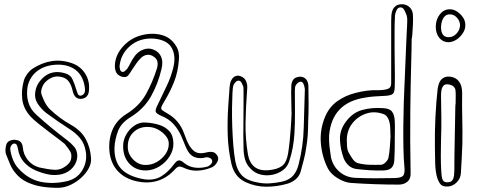

<svg xmlns="http://www.w3.org/2000/svg" viewBox="-20 -773 2263 909"><path d="M49 41Q35 23 26 0.5Q17 -22 8 -44Q5 -52 6 -66Q7 -80 10 -89Q15 -103 29.5 -108Q44 -113 58 -110Q85 -106 88 -75Q91 -41 112 -15Q133 11 167 20Q187 24 203.5 27Q220 30 242 31Q267 31 289.5 15Q312 -1 316 -18Q321 -40 313.5 -54Q306 -68 286 -92Q282 -96 262 -111Q242 -126 215.5 -146Q189 -166 164 -186Q139 -206 125 -221Q91 -258 85.5 -302Q80 -346 93 -392Q98 -408 109 -423Q120 -438 133 -447Q177 -476 224 -483.5Q271 -491 320 -474Q361 -460 383.5 -424Q406 -388 401 -344Q400 -328 391.5 -317.5Q383 -307 365 -305Q349 -304 339.5 -312.5Q330 -321 326 -336Q325 -340 324 -343Q323 -346 322 -350Q317 -371 305.5 -387Q294 -403 273 -408Q248 -415 226.5 -406Q205 -397 190 -379Q182 -369 177.5 -354Q173 -339 176 -328Q182 -309 192 -289.5Q202 -270 216 -256Q261 -213 316 -182Q364 -155 386 -114.5Q408 -74 411 -24Q413 0 400 24Q387 48 364.5 68.5Q342 89 314.5 102Q287 115 260 116Q223 117 183.5 111.5Q144 106 108.5 89.5Q73 73 49 41ZM147 -338Q151 -369 173 -394Q216 -444 281 -428Q312 -421 322.5 -399Q333 -377 340 -352Q343 -343 347 -331.5Q351 -320 361 -320Q372 -321 379 -331.5Q386 -342 379 -373Q369 -419 336.5 -443Q304 -467 254 -467Q197 -466 159.5 -439Q122 -412 111 -365Q104 -326 113.5 -291Q123 -256 152 -230Q187 -198 223.5 -168Q260 -138 297 -110Q317 -95 331 -78.5Q345 -62 346 -36Q346 -6 326 18.5Q306 43 272 52Q239 59 207.5 52.5Q176 46 147 33Q115 19 93 -6Q71 -31 65 -68Q64 -75 60.5 -84Q57 -93 50 -93Q41 -95 34 -85Q27 -75 29 -64Q32 -41 41 -18Q50 5 65 22Q113 76 173.5 88Q234 100 300 84Q347 72 370.5 31.5Q394 -9 386 -56Q380 -94 358.5 -119.5Q337 -145 306 -164Q278 -182 251.5 -200.5Q225 -219 199 -238Q175 -257 158.5 -282Q142 -307 147 -338Z M827 -491Q823 -433 804 -385Q785 -337 758 -293Q747 -275 744 -266Q741 -257 748 -251.5Q755 -246 774 -235Q830 -203 852 -140Q857 -126 863 -111.5Q869 -97 877 -83Q893 -58 910.5 -51Q928 -44 956 -51Q974 -56 988 -53Q1002 -50 1011 -32Q1017 -19 1006 -1.5Q995 16 976 22Q945 34 913 35Q881 36 849 21Q839 16 830.5 15.5Q822 15 811 26Q771 71 721 84.5Q671 98 614 82Q565 68 535.5 34.5Q506 1 499 -49Q492 -105 510.5 -153.5Q529 -202 578 -233Q640 -271 671.5 -328Q703 -385 723 -449Q728 -466 725.5 -480Q723 -494 709 -504Q694 -515 678 -513.5Q662 -512 649 -500Q636 -488 626 -473.5Q616 -459 606 -444Q597 -429 587.5 -416.5Q578 -404 556 -410Q536 -417 529.5 -431.5Q523 -446 524 -465Q526 -512 561.5 -552Q597 -592 649 -606Q698 -619 743 -608Q788 -597 813 -556Q822 -543 825.5 -525.5Q829 -508 827 -491ZM522 -75Q520 -10 554 26.5Q588 63 664 76Q711 82 744 61.5Q777 41 805 3Q816 -12 826 -13.5Q836 -15 851 -2Q874 17 903 20.5Q932 24 961 16Q969 14 978 5Q987 -4 984 -14Q982 -22 970.5 -26.5Q959 -31 942 -25Q914 -22 895 -32Q876 -42 864 -68Q857 -82 851.5 -97Q846 -112 839 -127Q825 -159 802.5 -184.5Q780 -210 745 -224Q719 -235 717 -245Q715 -255 728 -280Q748 -322 768.5 -364.5Q789 -407 800 -451Q814 -506 794 -544.5Q774 -583 711 -590Q679 -593 648 -584Q617 -575 591 -551Q551 -514 546 -459Q546 -453 548.5 -444Q551 -435 558 -433Q565 -431 571.5 -437Q578 -443 582 -447Q591 -461 598 -475Q605 -489 614 -502Q631 -528 657.5 -538Q684 -548 707 -538Q732 -528 742.5 -505Q753 -482 745 -448Q729 -378 695.5 -318Q662 -258 599 -219Q553 -191 538.5 -152Q524 -113 522 -75ZM801 -92Q801 -61 782.5 -32Q764 -3 734.5 15Q705 33 673 34Q625 35 594.5 4Q564 -27 563 -77Q562 -108 577 -135Q592 -162 616.5 -178.5Q641 -195 669 -193Q705 -191 734.5 -181.5Q764 -172 782.5 -151Q801 -130 801 -92ZM585 -80Q584 -46 609 -19.5Q634 7 666 8Q695 9 720.5 -5Q746 -19 762.5 -42Q779 -65 779 -91Q780 -111 765 -129.5Q750 -148 727.5 -160Q705 -172 680 -172Q639 -173 612 -147Q585 -121 585 -80Z M1360 -245Q1360 -277 1359 -304Q1358 -331 1359 -362Q1359 -379 1365.5 -391.5Q1372 -404 1388 -408Q1409 -414 1424 -402.5Q1439 -391 1440 -367Q1441 -324 1441 -281Q1441 -238 1439 -194Q1439 -165 1437 -135Q1435 -105 1430 -76Q1426 -46 1418.5 -17Q1411 12 1403 41Q1396 63 1378.5 77Q1361 91 1340 97Q1291 111 1240.5 111Q1190 111 1142 89Q1114 75 1098.5 54Q1083 33 1076 4Q1060 -66 1058 -136Q1056 -206 1061 -276Q1063 -298 1064 -319Q1065 -340 1067 -361Q1068 -369 1069.5 -377.5Q1071 -386 1075 -393Q1082 -407 1093.5 -412Q1105 -417 1117 -413Q1139 -406 1146 -386Q1150 -376 1150.5 -367.5Q1151 -359 1150 -348Q1144 -271 1142.5 -194Q1141 -117 1154 -41Q1169 39 1250 33Q1294 29 1315.5 12.5Q1337 -4 1344 -47Q1348 -72 1351.5 -105.5Q1355 -139 1357 -171Q1359 -203 1360 -224Q1361 -245 1360 -245ZM1132 -363Q1129 -371 1124 -380.5Q1119 -390 1111 -391Q1103 -392 1095.5 -384.5Q1088 -377 1085 -369Q1082 -361 1080.5 -332.5Q1079 -304 1078.5 -262.5Q1078 -221 1079.5 -175.5Q1081 -130 1084.5 -86.5Q1088 -43 1094 -10Q1103 36 1127.5 59.5Q1152 83 1200 91Q1230 97 1258.5 95Q1287 93 1315 87Q1351 79 1369 57Q1387 35 1394 4Q1416 -82 1418 -168.5Q1420 -255 1423 -341Q1424 -346 1422.5 -356Q1421 -366 1417 -375.5Q1413 -385 1405 -386Q1399 -387 1392 -382Q1385 -377 1382 -372Q1378 -367 1377 -359Q1376 -351 1376 -343Q1376 -293 1376.5 -242.5Q1377 -192 1374 -142Q1372 -108 1366 -74.5Q1360 -41 1349 -9Q1341 17 1319 33Q1297 49 1269.5 54.5Q1242 60 1214.5 53.5Q1187 47 1168 27Q1147 7 1140 -19Q1133 -45 1133 -72Q1132 -97 1132 -132.5Q1132 -168 1132.5 -206.5Q1133 -245 1133 -279.5Q1133 -314 1133 -336.5Q1133 -359 1132 -363Z M1929 -589Q1929 -553 1926.5 -464Q1924 -375 1922.5 -244.5Q1921 -114 1924 47Q1925 74 1908.5 87.5Q1892 101 1868 101Q1812 101 1755 99Q1698 97 1641 93Q1612 91 1579 71Q1546 51 1532 24Q1504 -32 1499 -96Q1494 -160 1519 -220Q1539 -267 1577 -294Q1615 -321 1663 -333Q1689 -340 1716 -343.5Q1743 -347 1769 -346Q1797 -346 1814.5 -351.5Q1832 -357 1832 -378V-645Q1832 -659 1832 -673.5Q1832 -688 1833 -701Q1838 -753 1883 -753Q1904 -753 1919 -739Q1934 -725 1935 -702Q1936 -684 1935 -657Q1934 -630 1932 -609.5Q1930 -589 1929 -589ZM1907 -645Q1907 -659 1908 -673.5Q1909 -688 1905 -701Q1901 -712 1894 -725.5Q1887 -739 1874 -738Q1863 -737 1857 -723.5Q1851 -710 1850 -700Q1848 -663 1848 -624.5Q1848 -586 1848 -547Q1848 -502 1849 -457.5Q1850 -413 1849 -367Q1849 -337 1839.5 -328.5Q1830 -320 1799 -319Q1777 -318 1754 -316.5Q1731 -315 1709 -311Q1551 -287 1538 -131Q1537 -105 1540 -79Q1543 -53 1547 -28Q1556 13 1587 40Q1618 67 1663 69Q1710 71 1756.5 71Q1803 71 1849 70Q1879 69 1888 59.5Q1897 50 1895 22Q1891 -18 1890 -70.5Q1889 -123 1889.5 -178.5Q1890 -234 1891.5 -282Q1893 -330 1894.5 -360Q1896 -390 1896 -392Q1897 -424 1899 -466.5Q1901 -509 1902.5 -550Q1904 -591 1905.5 -618Q1907 -645 1907 -645ZM1847 -20Q1847 6 1835.5 19.5Q1824 33 1796 34Q1764 35 1731.5 33Q1699 31 1667 27Q1645 24 1630 10Q1615 -4 1607 -24Q1591 -68 1589.5 -112.5Q1588 -157 1617 -196Q1649 -240 1695.5 -252.5Q1742 -265 1793 -261Q1824 -260 1836 -244.5Q1848 -229 1849 -198Q1850 -176 1849.5 -154Q1849 -132 1849 -110Q1849 -110 1849 -94Q1849 -78 1848.5 -57Q1848 -36 1847 -20ZM1829 -125Q1829 -125 1828.5 -137.5Q1828 -150 1827.5 -166.5Q1827 -183 1824 -194Q1822 -205 1815 -216.5Q1808 -228 1798 -232Q1754 -249 1713 -235Q1672 -221 1646.5 -187Q1621 -153 1622 -106Q1622 -93 1623 -79Q1624 -65 1629 -54Q1637 -39 1648 -22.5Q1659 -6 1673 -1Q1699 6 1728 7Q1757 8 1785 7Q1795 6 1806 -5Q1817 -16 1819 -26Q1824 -50 1825.5 -75Q1827 -100 1829 -125Z M2043 -648Q2044 -683 2063.5 -706.5Q2083 -730 2111 -729Q2128 -729 2144.5 -718Q2161 -707 2172 -690.5Q2183 -674 2183 -656Q2184 -636 2172 -617Q2160 -598 2142 -586Q2124 -574 2104 -573Q2077 -573 2060 -593.5Q2043 -614 2043 -648ZM2068 -648Q2067 -598 2102 -597Q2124 -596 2140.5 -613Q2157 -630 2158 -653Q2158 -673 2143.5 -689Q2129 -705 2111 -705Q2092 -706 2081 -690.5Q2070 -675 2068 -648ZM2052 -352Q2057 -387 2073 -400Q2089 -413 2112 -410Q2140 -406 2154 -386Q2168 -366 2168 -333Q2167 -273 2168.5 -212.5Q2170 -152 2169 -92Q2168 -57 2166 -23Q2164 11 2162 46Q2161 71 2143 89.5Q2125 108 2102 110Q2074 112 2063 96Q2052 80 2047 58Q2043 40 2041.5 21Q2040 2 2040 -17Q2039 -48 2039 -78.5Q2039 -109 2039 -140Q2039 -140 2039.5 -162.5Q2040 -185 2041.5 -219.5Q2043 -254 2046 -290Q2049 -326 2052 -352ZM2137 -282Q2137 -299 2137.5 -316Q2138 -333 2136 -349Q2135 -355 2128.5 -362Q2122 -369 2116 -370Q2114 -371 2106 -373Q2098 -375 2089 -373Q2080 -371 2074 -359Q2068 -347 2068 -318Q2069 -266 2069.5 -215.5Q2070 -165 2068 -112Q2067 -78 2067 -37Q2067 4 2069 37Q2070 47 2071 60Q2072 73 2078 82Q2084 91 2101 90Q2116 89 2122 80Q2128 71 2129.5 58Q2131 45 2131 35Q2131 4 2131.5 -37.5Q2132 -79 2133 -121.5Q2134 -164 2134.5 -200.5Q2135 -237 2135.5 -259.5Q2136 -282 2137 -282Z"/></svg>

Font: Shizuru
Style: Regular
Weight: 400
Version: Version 1.000